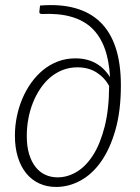

<svg xmlns="http://www.w3.org/2000/svg" viewBox="-20 -734 554 760"><path d="M138.5 -712Q216.5 -718.5 276.2 -702.2Q336 -686 376.5 -647Q417 -608 437.8 -545.2Q458.5 -482.5 458.5 -396Q458.5 -295.5 437 -220Q415.5 -144.5 380 -94.2Q344.5 -44 298.2 -19Q252 6 202 6Q165.5 6 135.5 -7.8Q105.5 -21.5 84 -47.8Q62.5 -74 50.8 -111.8Q39 -149.5 39 -197.5Q39 -234.5 46.5 -271.8Q54 -309 68.2 -342.8Q82.5 -376.5 103.2 -405.8Q124 -435 150.5 -456.8Q177 -478.5 209.2 -490.8Q241.5 -503 278.5 -503Q324 -503 358.5 -484Q393 -465 415.5 -428.5Q408.5 -562 342.8 -623.5Q277 -685 146 -678.5Q133.5 -678.5 136 -690.5ZM208.5 -32Q247 -32 283.2 -53.5Q319.5 -75 348 -119.2Q376.5 -163.5 394 -231.8Q411.5 -300 412 -393.5Q394.5 -426.5 362.5 -447Q330.5 -467.5 286.5 -467.5Q255 -467.5 227.8 -456.8Q200.5 -446 178.2 -427Q156 -408 138.8 -382Q121.5 -356 109.8 -326Q98 -296 92 -262.8Q86 -229.5 86 -196Q86 -155 95.2 -124.2Q104.5 -93.5 120.8 -73Q137 -52.5 159.2 -42.2Q181.5 -32 208.5 -32Z"/></svg>

Font: Lato Light
Style: Italic
Weight: 300
Italic angle: -7°
Designer: Lukasz Dziedzic
Foundry: tyPoland Lukasz Dziedzic
Version: Version 2.007; 2014-02-27